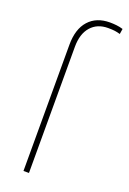

<svg xmlns="http://www.w3.org/2000/svg" viewBox="-147 -811 579 863"><g transform="rotate(20 142.5 -380.0)"><path d="M111.3 0H85V-603.5Q85 -679.2 121.6 -719.7Q158.2 -760.3 222.7 -760.3Q238.3 -760.3 254.2 -758.5Q270 -756.8 285.2 -752L281.2 -726.6Q267.6 -730.5 255.4 -732.2Q243.2 -733.9 223.1 -733.9Q171.4 -733.9 141.4 -699.7Q111.3 -665.5 111.3 -603.5Z"/></g></svg>

Font: Vazirmatn RD Thin
Style: Regular
Weight: 100
Designer: Saber Rastikerdar
Foundry: Saber Rastikerdar
Version: Version 32.102